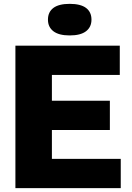

<svg xmlns="http://www.w3.org/2000/svg" viewBox="-20 -977 683 997"><path d="M60 0V-740H602V-588H249.5V-152H607V0ZM172.5 -302V-454H550.5V-302ZM342 -793Q285.5 -793 257.2 -814.8Q229 -836.5 229 -875Q229 -914.5 257.2 -935.8Q285.5 -957 342 -957Q398.5 -957 426.8 -935.8Q455 -914.5 455 -875Q455 -836.5 426.8 -814.8Q398.5 -793 342 -793Z"/></svg>

Font: Encode Sans SC Condensed Thin ExtraBold
Style: Regular
Weight: 800
Version: Version 3.002